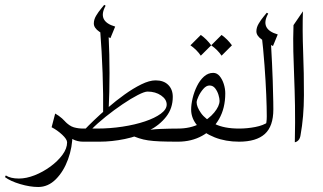

<svg xmlns="http://www.w3.org/2000/svg" viewBox="-76 -580 1322 786"><path d="M-55.7 145 -52.2 138.2Q-32.7 150.9 1.5 150.9Q31.7 150.9 65.9 137.5Q100.1 124 130.4 101.8Q160.6 79.6 179.7 53.7Q198.7 27.8 198.7 2.9Q198.7 -9.8 178.5 -28.6Q158.2 -47.4 135.3 -59.1L149.9 -115.2Q180.7 -97.7 200.7 -70.3Q220.7 -43 220.7 -30.3Q220.7 22.5 202.6 72Q184.6 121.6 152.8 153.6Q121.1 185.5 80.6 185.5Q46.9 185.5 6.6 173.6Q-33.7 161.6 -55.7 145ZM264.2 -53.7Q268.1 -53.7 273.9 -48.8Q279.8 -43.9 279.8 -26.9Q279.8 -9.8 273.9 -4.9Q268.1 0 264.2 0Q240.7 0 221.4 -10.3Q202.1 -20.5 188 -35.2V-85Q208 -64 226.3 -58.8Q244.6 -53.7 264.2 -53.7Z M264.2 0Q252 0 248 -5.9Q244.1 -11.7 244.1 -25.9Q244.1 -40.5 248.3 -47.1Q252.4 -53.7 264.2 -53.7H321.8L332 0ZM350.6 -560.1 356.4 -556.6Q320.8 -492.7 395.5 -471.2L376 -423.8Q352.5 -435.1 330.3 -450.4Q308.1 -465.8 308.1 -483.9Q308.1 -500 317.6 -515.9Q327.1 -531.7 337.4 -543.9Q347.7 -556.2 350.6 -560.1ZM561 -251Q594.2 -251 612.8 -232.4Q631.3 -213.9 631.3 -183.6Q631.3 -136.7 604.2 -102.1Q577.1 -67.4 532.7 -44.7Q488.3 -22 435.3 -11Q382.3 0 331.1 0L320.8 -53.7Q374.5 -53.7 425.5 -61.5Q476.6 -69.3 517.3 -83Q558.1 -96.7 582.3 -114.5Q606.4 -132.3 606.4 -151.9Q606.4 -173.3 583.5 -189.2Q560.5 -205.1 527.8 -205.1Q515.6 -205.1 488 -190.9Q460.4 -176.8 425.8 -153.3Q391.1 -129.9 356.9 -102.5Q322.8 -75.2 296.9 -48.8L271.5 -50.3Q283.7 -63.5 308.6 -87.4Q333.5 -111.3 366 -139.4Q398.4 -167.5 433.8 -192.9Q469.2 -218.3 502.4 -234.6Q535.6 -251 561 -251ZM346.2 -105Q347.2 -193.4 344 -281.2Q340.8 -369.1 334 -457.5Q342.8 -451.2 351.3 -445.1Q359.9 -439 368.7 -433.1Q376 -280.8 368.7 -127.9Q363.3 -121.6 357.4 -116Q351.6 -110.4 346.2 -105ZM508.8 -43Q540.5 -50.8 581.5 -52.2Q622.6 -53.7 652.3 -53.7Q656.7 -53.7 661.4 -48.3Q666 -43 666 -25.9Q666 -8.8 661.1 -4.4Q656.2 0 652.3 0Q607.9 0 579.1 -1.2Q550.3 -2.4 530.3 -5.4Q510.3 -8.3 492.7 -14.2Q475.1 -20 452.1 -28.8Z M796.9 -281.7Q812 -281.7 823 -268.6Q834 -255.4 840.1 -236.1Q846.2 -216.8 846.2 -197.8Q846.2 -137.2 820.8 -92.8Q795.4 -48.3 751.7 -24.2Q708 0 652.3 0Q640.1 0 635.3 -5.6Q630.4 -11.2 630.4 -25.9Q630.4 -53.7 652.3 -53.7Q702.6 -53.7 741 -73.2Q779.3 -92.8 801 -119.4Q822.8 -146 822.8 -167.5Q822.8 -176.8 818.4 -191.7Q814 -206.5 804.9 -218.3Q795.9 -230 781.7 -230Q768.6 -230 756.6 -216.3Q744.6 -202.6 736.8 -186Q729 -169.4 729 -161.1Q729 -142.6 746.8 -117.2Q764.6 -91.8 803 -72.8Q841.3 -53.7 902.8 -53.7Q917.5 -53.7 922.9 -47.1Q928.2 -40.5 928.2 -25.9Q928.2 -11.2 922.9 -5.6Q917.5 0 902.8 0Q847.7 0 803 -17.6Q758.3 -35.2 732.4 -65.2Q706.5 -95.2 706.5 -131.3Q706.5 -152.3 712.6 -178.2Q718.8 -204.1 730.5 -227.8Q742.2 -251.5 759 -266.6Q775.9 -281.7 796.9 -281.7ZM746.1 -437Q770.5 -419.4 788.6 -394.5L746.1 -352.1Q729.5 -376.5 703.6 -394.5ZM831.1 -437Q855.5 -419.4 873.5 -394.5L831.1 -352.1Q814.5 -376.5 788.6 -394.5Z M993.7 -449.7 1032.7 -414.6Q1038.6 -309.6 1040.5 -249.5Q1042.5 -189.5 1042.7 -163.3Q1043 -137.2 1043 -132.3Q1043 -63 1008.1 -31.5Q973.1 0 902.8 0Q895 0 890.1 -4.9Q885.3 -9.8 885.3 -26.9Q885.3 -43.9 890.1 -48.8Q895 -53.7 902.8 -53.7Q936 -53.7 969 -60.1Q1002 -66.4 1022 -80.6L1011.7 -64Q1013.2 -69.8 1014.6 -80.1Q1016.1 -90.3 1016.1 -104Q1016.1 -138.7 1013.9 -192.6Q1011.7 -246.6 1006.8 -313Q1002 -379.4 993.7 -449.7ZM1016.1 -527.8 1022 -524.4Q986.3 -460.4 1061 -439L1041.5 -391.6Q1018.1 -402.8 995.8 -418.2Q973.6 -433.6 973.6 -451.7Q973.6 -467.8 983.2 -483.6Q992.7 -499.5 1002.9 -511.7Q1013.2 -523.9 1016.1 -527.8Z M1125.5 -477.1 1164.1 -533.7Q1161.6 -457 1165 -367.9Q1168.5 -278.8 1168.2 -190.2Q1168 -101.6 1154.3 -26.4Q1152.3 -13.2 1145.8 -6.1Q1139.2 1 1130.9 2.4Q1132.8 -83.5 1131.6 -148.2Q1130.4 -212.9 1128.2 -266.1Q1126 -319.3 1124.8 -369.6Q1123.5 -419.9 1125.5 -477.1Z"/></svg>

Font: Lateef ExtraLight
Style: Regular
Weight: 200
Designer: SIL International
Foundry: SIL International
Version: Version 4.200